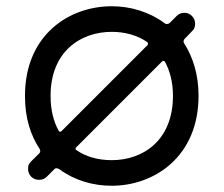

<svg xmlns="http://www.w3.org/2000/svg" viewBox="-20 -575 716 615"><path d="M60 -268C60 -196 78 -142 107 -98C108 -94 109 -92 109 -92C109 -89 108 -86 105 -83C74 -52 70 -52 70 -34C70 -14 85 1 105 1C115 1 123 -2 130 -9L153 -32C155 -35 158 -36 161 -36C164 -36 167 -35 170 -33C219 3 278 20 338 20C474 20 616 -73 616 -268C616 -336 598 -392 570 -436C569 -437 568 -439 568 -442C568 -445 569 -448 572 -451L595 -475C602 -481 605 -489 605 -499C605 -518 590 -534 571 -534C561 -534 553 -531 546 -524L524 -502C521 -499 517 -498 514 -498C511 -498 509 -499 507 -501C458 -537 398 -555 338 -555C201 -555 60 -463 60 -268ZM225 -94C223 -95 222 -96 222 -99C222 -100 223 -102 224 -103L500 -379C501 -380 502 -380 504 -380C505 -380 507 -379 508 -378C524 -349 534 -312 534 -268C534 -125 438 -62 338 -62C298 -62 258 -71 225 -94ZM338 -473C378 -473 419 -463 452 -440C453 -439 454 -437 454 -435C454 -433 454 -432 453 -431L177 -155C176 -154 174 -153 173 -153C170 -153 169 -154 168 -156C152 -185 142 -221 142 -268C142 -410 238 -473 338 -473Z"/></svg>

Font: Fabada
Style: Regular
Weight: 400
Designer: deFharo
Foundry: deFharo.com
Version: Version 4.000 2011 initial release